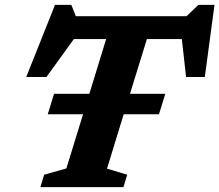

<svg xmlns="http://www.w3.org/2000/svg" viewBox="-20 -774 907 794"><path d="M177.5 -301.5 203.5 -386H349.5L419 -612.5H285.5L172 -455.5H88.5L207.5 -754H275L293.5 -707H751.5L800.5 -754H867L827 -455.5H749.5L732 -612.5H587.5L517.5 -386H663.5L637.5 -301.5H491.5L422.5 -76.5L506 -51.5L490.5 0H147L162.5 -51.5L254.5 -77.5L323.5 -301.5Z"/></svg>

Font: Newsreader 6pt SemiBold
Style: Italic
Weight: 600
Italic angle: -17°
Designer: Hugues Gentile
Foundry: Production Type
Version: Version 1.003; ttfautohint (v1.8.3)